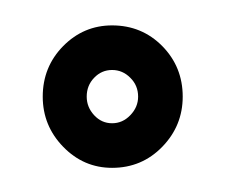

<svg xmlns="http://www.w3.org/2000/svg" viewBox="-20 -720 182 155"><path d="M70.5 -584.5Q94.5 -584.5 111 -601.5Q127.5 -618.5 127.5 -642Q127.5 -666 111 -682.8Q94.5 -699.5 70.5 -699.5Q47.5 -699.5 31 -682.8Q14.5 -666 14.5 -642Q14.5 -618.5 31 -601.5Q47.5 -584.5 70.5 -584.5ZM70.5 -620.5Q62 -620.5 56 -627Q50 -633.5 50 -642Q50 -651 56 -657.2Q62 -663.5 70.5 -663.5Q79 -663.5 85.2 -657.2Q91.5 -651 91.5 -642Q91.5 -633.5 85.2 -627Q79 -620.5 70.5 -620.5Z"/></svg>

Font: Anybody Thin Medium
Style: Regular
Weight: 500
Version: Version 1.113;gftools[0.9.25]